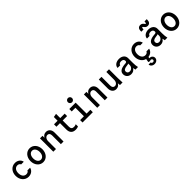

<svg xmlns="http://www.w3.org/2000/svg" viewBox="556 -3008 5489 5489"><g transform="rotate(-45 3300.0 -264.0)"><path d="M409 -146C397 -110 360 -88 312 -88C224 -88 168 -162 168 -273C168 -381 222 -452 307 -452C354 -452 390 -430 404 -394H511C496 -487 412 -550 307 -550C164 -550 60 -434 60 -272C60 -111 165 10 309 10C413 10 499 -53 518 -146Z M900 10C1039 10 1141 -108 1141 -270C1141 -432 1039 -550 900 -550C761 -550 659 -432 659 -270C659 -108 761 10 900 10ZM900 -89C822 -89 768 -163 768 -270C768 -377 822 -451 900 -451C978 -451 1032 -377 1032 -270C1032 -163 978 -89 900 -89Z M1311 0H1419V-314C1419 -399 1466 -460 1531 -460C1584 -460 1616 -420 1616 -356V0H1724V-365C1724 -477 1659 -550 1560 -550C1496 -550 1447 -519 1418 -465H1414V-540H1311Z M2131 -189V-442H2310V-540H2131V-710L2023 -691V-540H1879V-442H2023V-189C2023 -59 2088 10 2213 10C2253 10 2291 3 2320 -12V-102C2291 -88 2261 -82 2233 -82C2164 -82 2131 -117 2131 -189Z M2492 0H2908V-98H2754V-540H2497V-442H2646V-98H2492ZM2605 -705C2605 -658 2643 -620 2690 -620C2738 -620 2775 -658 2775 -705C2775 -753 2738 -790 2690 -790C2643 -790 2605 -753 2605 -705Z M3087 0H3195V-314C3195 -399 3242 -460 3307 -460C3360 -460 3392 -420 3392 -356V0H3500V-365C3500 -477 3435 -550 3336 -550C3272 -550 3223 -519 3194 -465H3190V-540H3087Z M4103 -180V-540H3995V-226C3995 -141 3948 -80 3883 -80C3830 -80 3798 -120 3798 -184V-540H3690V-175C3690 -63 3754 10 3853 10C3917 10 3966 -20 3995 -74H3999C4001 -50 4003 -26 4006 0H4110C4106 -63 4103 -129 4103 -180Z M4607 -378C4607 -346 4592 -331 4556 -327L4518 -324C4361 -310 4286 -255 4286 -155C4286 -58 4357 10 4459 10C4528 10 4580 -21 4610 -75H4615C4619 -46 4624 -21 4631 0H4735C4721 -52 4715 -116 4715 -193V-379C4715 -481 4633 -550 4512 -550C4393 -550 4306 -485 4304 -394H4410C4414 -433 4455 -460 4510 -460C4571 -460 4607 -428 4607 -378ZM4481 -76C4428 -76 4394 -108 4394 -157C4394 -211 4434 -239 4527 -250L4565 -255C4581 -257 4595 -261 4607 -268V-206C4607 -133 4551 -76 4481 -76Z M5082 163H4999C5001 228 5058 277 5134 277C5211 277 5269 226 5269 159C5269 92 5212 43 5142 53L5149 8C5240 -2 5313 -61 5330 -146H5221C5209 -110 5172 -88 5124 -88C5036 -88 4980 -162 4980 -273C4980 -381 5034 -452 5119 -452C5166 -452 5202 -430 5216 -394H5323C5308 -487 5224 -550 5119 -550C4976 -550 4872 -434 4872 -272C4872 -134 4949 -26 5061 3L5043 109L5100 124C5109 116 5121 112 5135 112C5165 112 5187 131 5187 160C5187 188 5166 207 5136 207C5106 207 5084 189 5082 163Z M5795 -378C5795 -346 5780 -331 5744 -327L5706 -324C5549 -310 5474 -255 5474 -155C5474 -58 5545 10 5647 10C5716 10 5768 -21 5798 -75H5803C5807 -46 5812 -21 5819 0H5923C5909 -52 5903 -116 5903 -193V-379C5903 -481 5821 -550 5700 -550C5581 -550 5494 -485 5492 -394H5598C5602 -433 5643 -460 5698 -460C5759 -460 5795 -428 5795 -378ZM5669 -76C5616 -76 5582 -108 5582 -157C5582 -211 5622 -239 5715 -250L5753 -255C5769 -257 5783 -261 5795 -268V-206C5795 -133 5739 -76 5669 -76ZM5516 -647H5607V-668C5608 -704 5616 -720 5629 -720C5660 -720 5672 -633 5766 -633C5836 -633 5878 -681 5878 -760V-791H5787V-770C5786 -733 5780 -718 5767 -718C5736 -718 5722 -805 5628 -805C5558 -805 5516 -757 5516 -678Z M6300 10C6439 10 6541 -108 6541 -270C6541 -432 6439 -550 6300 -550C6161 -550 6059 -432 6059 -270C6059 -108 6161 10 6300 10ZM6300 -89C6222 -89 6168 -163 6168 -270C6168 -377 6222 -451 6300 -451C6378 -451 6432 -377 6432 -270C6432 -163 6378 -89 6300 -89Z"/></g></svg>

Font: CommitMono
Style: 600Regular
Weight: 600
Monospace: yes
Designer: Eigil Nikolajsen
Foundry: Eigil Nikolajsen
Version: Version 1.143